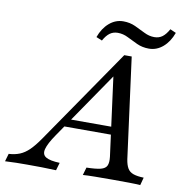

<svg xmlns="http://www.w3.org/2000/svg" viewBox="-145 -805 840 882"><g transform="rotate(10 274.5 -364.5)"><path d="M-63.7 0 -53.2 -36.3Q-24.2 -37.9 -1.6 -47.2Q21 -56.5 41.5 -76.6Q62.1 -96.8 85.5 -130.6L391.1 -575H425.8L487.9 -106.5Q491.9 -80.6 500.8 -65.3Q509.7 -50 528.2 -43.5Q546.8 -37.1 576.6 -36.3L566.9 0Q547.6 -1.6 514.9 -2Q482.3 -2.4 439.5 -2.4Q391.1 -2.4 355.2 -2Q319.4 -1.6 299.2 0L309.7 -36.3Q353.2 -37.1 375.4 -42.7Q397.6 -48.4 404 -62.9Q410.5 -77.4 407.3 -104L357.3 -481.5L376.6 -496L144.4 -157.3Q114.5 -113.7 107.7 -87.5Q100.8 -61.3 119.8 -49.6Q138.7 -37.9 184.7 -36.3L174.2 0Q141.1 -1.6 106.5 -2Q71.8 -2.4 37.9 -2.4Q13.7 -2.4 -11.3 -2Q-36.3 -1.6 -63.7 0ZM163.7 -204.8 187.9 -241.1H425.8L430.6 -204.8ZM496.8 -624.2Q466.1 -624.2 440.7 -635.9Q415.3 -647.6 392.3 -659.3Q369.4 -671 344.4 -671Q323.4 -671 307.7 -659.7Q291.9 -648.4 278.2 -623.4L250.8 -634.7Q266.1 -677.4 295.2 -702.4Q324.2 -727.4 360.5 -727.4Q391.1 -727.4 416.5 -715.7Q441.9 -704 464.9 -692.3Q487.9 -680.6 512.1 -680.6Q533.9 -680.6 549.6 -692.3Q565.3 -704 579 -729L606.5 -716.9Q591.1 -674.2 562.1 -649.2Q533.1 -624.2 496.8 -624.2Z"/></g></svg>

Font: Playfair 9pt
Style: Italic
Weight: 400
Italic angle: -15.6°
Designer: Claus Eggers Sørensen
Foundry: Claus Eggers Sørensen
Version: Version 2.001;gftools[0.9.30]